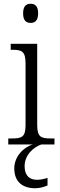

<svg xmlns="http://www.w3.org/2000/svg" viewBox="-20 -769 320 1022"><path d="M143 -647C166 -647 183 -659 183 -698C183 -737 166 -749 143 -749C120 -749 103 -737 103 -698C103 -659 120 -647 143 -647ZM24 0H155C105 14 56 65 56 127C56 198 99 233 168 233C188 233 214 227 233 218V178C210 185 194 188 176 188C140 188 111 168 111 116C111 53 162 13 200 0H270V-32H252C198 -32 178 -39 178 -105V-536H37V-504H46C96 -504 116 -496 116 -431V-103C116 -39 96 -32 42 -32H24Z"/></svg>

Font: Noto Serif Devanagari SemiCondensed Light
Style: Regular
Weight: 300
Width: 4
Designer: Universal Thirst, Indian Type Foundry and the Monotype Design Team
Foundry: Monotype Imaging Inc.
Version: Version 2.004